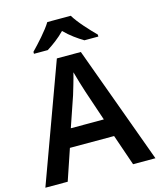

<svg xmlns="http://www.w3.org/2000/svg" viewBox="-134 -1033 940 1129"><g transform="rotate(-15 335.5 -469.0)"><path d="M406 -938H263C236 -893 176 -828 139 -790V-778H223C258 -800 298 -829 333 -865C368 -829 411 -799 446 -778H531V-790C494 -827 432 -893 406 -938ZM534 0H670L408 -717H262L0 0H136L200 -189H469ZM374 -483 436 -299H235L298 -483C305 -506 325 -572 335 -613C344 -578 365 -510 374 -483Z"/></g></svg>

Font: Noto Sans Bengali UI SemiBold
Style: Regular
Weight: 600
Designer: Jelle Bosma - Monotype Design Team
Foundry: Monotype Imaging Inc.
Version: Version 2.003